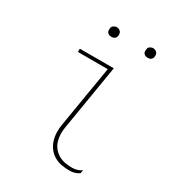

<svg xmlns="http://www.w3.org/2000/svg" viewBox="-170 -802 840 915"><g transform="rotate(30 250.0 -344.5)"><path d="M351 8Q328 8 306 4Q284 0 265.5 -11Q247 -22 234 -39Q221 -56 214.5 -77Q208 -98 207.5 -120.5Q207 -143 211 -166L267 -502H103V-520H290L231 -164Q227 -143 227.5 -123Q228 -103 233.5 -84.5Q239 -66 251 -51Q263 -36 279.5 -26.5Q296 -17 315 -13.5Q334 -10 354 -10Q367 -10 381 -14Q395 -18 406 -26L403 -8Q392 0 378 4Q364 8 351 8ZM404 -644Q398 -644 392.5 -646Q387 -648 383 -652.5Q379 -657 378.5 -663.5Q378 -670 379 -676Q379 -681 381.5 -685Q384 -689 388 -691.5Q392 -694 396 -695.5Q400 -697 405 -697Q411 -697 416.5 -694.5Q422 -692 426 -687.5Q430 -683 431 -676.5Q432 -670 431 -664Q430 -659 427.5 -655Q425 -651 421.5 -648.5Q418 -646 413.5 -645Q409 -644 404 -644ZM204 -644Q198 -644 192.5 -646Q187 -648 183 -652.5Q179 -657 178.5 -663.5Q178 -670 179 -676Q179 -681 181.5 -685Q184 -689 188 -691.5Q192 -694 196 -695.5Q200 -697 205 -697Q211 -697 216.5 -694.5Q222 -692 226 -687.5Q230 -683 231 -676.5Q232 -670 231 -664Q230 -659 227.5 -655Q225 -651 221.5 -648.5Q218 -646 213.5 -645Q209 -644 204 -644Z"/></g></svg>

Font: Iosevka Term Curly Th Obl
Style: Regular
Weight: 100
Italic angle: -9°
Designer: Belleve Invis
Foundry: Belleve Invis
Version: Version 32.3.0